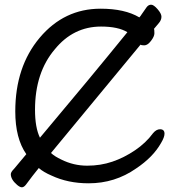

<svg xmlns="http://www.w3.org/2000/svg" viewBox="-20 -756 743 817"><path d="M73 41Q65 41 53 31Q26 8 26 -15Q26 -24 41 -39L92 -100Q45 -167 45 -282Q45 -472 149 -595.5Q253 -719 408 -719Q511 -719 573 -682Q580 -690 582 -694Q596 -715 604 -725.5Q612 -736 623 -736Q634 -736 650.5 -717Q667 -698 667 -685Q667 -671 656.5 -658.5Q646 -646 635 -633Q637 -632 637 -614Q637 -601 622.5 -582Q608 -563 594 -563Q582 -563 578 -566L197 -105Q213 -90 241 -77Q293 -51 351 -51Q408 -51 458 -68Q508 -85 554.5 -116.5Q601 -148 631 -189Q645 -206 661 -206Q680 -206 680 -187Q680 -172 665 -147Q631 -87 559 -39Q469 24 357 24Q269 24 199 -9Q166 -23 145 -41Q119 -9 91 29Q82 41 73 41ZM150 -170Q363 -423 522 -619Q483 -643 410 -643Q292 -643 213 -546Q129 -447 129 -289Q129 -213 150 -170Z"/></svg>

Font: LXGW WenKai Lite
Style: Bold
Weight: 700
Designer: LXGW / Fontworks Inc.
Foundry: LXGW / Fontworks Inc.
Version: Version 1.330;April 28, 2024